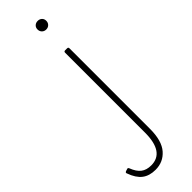

<svg xmlns="http://www.w3.org/2000/svg" viewBox="-420 -695 931 931"><g transform="rotate(-45 45.5 -229.5)"><path d="M73 -658Q73 -671 81.5 -679Q90 -687 103 -687Q116 -687 124.5 -679Q133 -671 133 -658Q133 -645 124.5 -636.5Q116 -628 103 -628Q90 -628 81.5 -636.5Q73 -645 73 -658ZM-114 142Q-115 141 -115 138Q-115 133 -109 131L-99 128Q-98 127 -95 127Q-90 127 -88 133Q-75 167 -55 182.5Q-35 198 -3 198Q88 198 88 64V-484Q88 -492 96 -492H110Q118 -492 118 -484V69Q118 150 84 189Q50 228 -3 228Q-45 228 -71.5 207.5Q-98 187 -114 142Z"/></g></svg>

Font: LINE Seed Sans TH App Thin
Style: Regular
Weight: 250
Designer: Dalton Maag Ltd | Thai characters by Cadson Demak Co.,Ltd.
Foundry: Dalton Maag Ltd
Version: Version 1.003